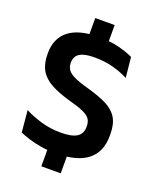

<svg xmlns="http://www.w3.org/2000/svg" viewBox="-154 -832 841 1029"><g transform="rotate(20 266.5 -318.0)"><path d="M319 -583.5H208.5V-741H319ZM319 104.5H208.5V-66H319ZM255 13Q210.5 13 171.8 6.5Q133 0 101.8 -9.8Q70.5 -19.5 48 -29.5L36.5 -153.5Q75.5 -133 129 -116.8Q182.5 -100.5 243 -100.5Q307 -100.5 335.5 -119Q364 -137.5 364 -176V-181.5Q364 -206.5 351.8 -222.8Q339.5 -239 311 -251.5Q282.5 -264 233.5 -277Q164.5 -296 120.2 -320.2Q76 -344.5 55 -380.8Q34 -417 34 -472V-478Q34 -562 90.8 -607Q147.5 -652 258.5 -652Q327.5 -652 377 -639.5Q426.5 -627 460 -610.5L471.5 -495Q434 -515 385.8 -528.2Q337.5 -541.5 280.5 -541.5Q238 -541.5 213.2 -533.5Q188.5 -525.5 177.8 -510Q167 -494.5 167 -472.5V-471Q167 -448.5 178.2 -432Q189.5 -415.5 218.5 -401.8Q247.5 -388 301 -373.5Q369 -354.5 412.2 -332.5Q455.5 -310.5 476.5 -275.5Q497.5 -240.5 497.5 -183V-174Q497.5 -81.5 437.2 -34.2Q377 13 255 13Z"/></g></svg>

Font: Anek Latin Medium SemiBold
Style: Regular
Weight: 600
Version: Version 1.003